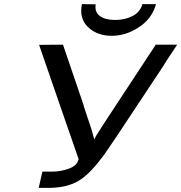

<svg xmlns="http://www.w3.org/2000/svg" viewBox="-20 -912 881 933"><path d="M378 -892Q389 -892 411.5 -891.5Q434 -891 445 -891Q439 -853 465.5 -834Q492 -815 540 -815Q587 -815 624 -834Q661 -853 672 -892H738Q719 -822 655.5 -780Q592 -738 523 -738Q452 -738 408 -780Q364 -822 378 -892ZM170 -694Q190 -694 228 -694.5Q266 -695 286 -695L387 -399H386L417 -306Q424 -286 430.5 -262.5Q437 -239 438 -235Q447 -253 457 -268Q462 -277 474 -294.5Q486 -312 491 -321L737 -695H841L790 -618Q776 -596 774 -592L540 -239Q534 -231 511 -196.5Q488 -162 486 -160L458 -124Q401 -52 348.5 -26Q296 0 221 1H168L186 -78H233Q276 -78 316 -93Q356 -108 362 -139Q331 -228 266.5 -414.5Q202 -601 170 -694Z"/></svg>

Font: Coval
Style: Italic
Weight: 400
Foundry: Context Ltd
Version: Version 001.000